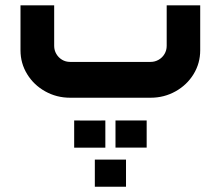

<svg xmlns="http://www.w3.org/2000/svg" viewBox="-20 -368 831 723"><path d="M547.2 0Q598 0 641 -24Q684 -48 709 -88.9Q733.9 -129.7 733.9 -178.6V-347.8H607.7V-195.3Q607.7 -178.7 599.6 -164.9Q591.5 -151.1 577.5 -143Q563.5 -134.9 547.2 -134.9H244Q227.3 -134.9 213.7 -143Q200.2 -151.1 192.1 -164.9Q184 -178.7 184 -195.3V-347.8H57.2V-178.6Q57.2 -129.7 82.2 -88.9Q107.2 -48 150.2 -24Q193.2 0 244 0ZM376.7 188Q376.7 157.5 376.7 137.2Q376.7 116.4 376.7 85.7Q371.3 85.8 350.5 85.8Q329.7 85.8 296.7 85.8Q293.9 85.7 259.3 85.7Q259.3 116.4 259.3 137.2Q259.3 157.5 259.3 188Q284.1 188 299.3 188Q307.2 188 314.3 188Q326 188 338.6 188Q352.9 188 376.7 188ZM532.3 187.9Q532.3 157.2 532.3 136.8Q532.3 116.8 532.3 85.7Q526.9 85.7 506 85.7Q485.2 85.7 452.1 85.7Q449.4 85.7 414.9 85.7Q414.9 116.8 414.9 136.8Q414.9 157.2 414.9 187.9Q441.8 187.9 458.8 187.9Q475.7 187.9 494.1 187.9Q508.3 187.9 532.3 187.9ZM454.5 335.2Q454.5 304.6 454.5 284.2Q454.5 264.2 454.5 233.1Q449.1 233.1 428.2 233.1Q407.4 233.1 374.5 233.1Q371.6 233.1 337.1 233.1Q337.1 264.2 337.1 284.2Q337.1 304.6 337.1 335.2Q364 335.2 381 335.2Q397.9 335.2 416.4 335.2Q430.7 335.2 454.5 335.2Z"/></svg>

Font: Arad-VF Thin Dots1
Style: Regular
Weight: 100
Designer: Mohammad Darvishi
Version: Version 1.000;August 30, 2024;FontCreator 15.0.0.2992 64-bit